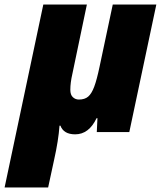

<svg xmlns="http://www.w3.org/2000/svg" viewBox="-60 -573 709 833"><path d="M266.1 9.8Q216.3 9.8 202.1 -27.8H198.2Q193.4 37.6 174.8 120.1L148.9 240.2H-40L127.9 -553.2H316.9L253.9 -252Q245.1 -213.9 245.1 -183.1Q245.1 -161.6 256.1 -151.4Q267.1 -141.1 282.2 -141.1Q307.6 -141.1 322.5 -153.8Q337.4 -166.5 348.6 -196.3Q359.9 -226.1 372.1 -284.2L429.2 -553.2H618.2L501 0H359.9L362.8 -60.1H358.9Q325.7 9.8 266.1 9.8Z"/></svg>

Font: Open Sans Extrabold
Style: Italic
Weight: 800
Italic angle: -12°
Foundry: Ascender Corporation
Version: Version 1.10